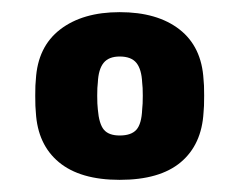

<svg xmlns="http://www.w3.org/2000/svg" viewBox="-20 -725 394 316"><path d="M177 -429Q112 -429 77 -458Q42 -487 39 -540Q38 -548 38 -567.5Q38 -587 39 -594Q42 -648 79 -676.5Q116 -705 177 -705Q239 -705 275.5 -676.5Q312 -648 315 -594Q316 -587 316 -567.5Q316 -548 315 -540Q312 -487 277.5 -458Q243 -429 177 -429ZM177 -502Q196 -502 204.5 -511.5Q213 -521 214 -545Q215 -553 215 -567.5Q215 -582 214 -589Q213 -611 204.5 -621.5Q196 -632 177 -632Q159 -632 150.5 -621.5Q142 -611 141 -589Q140 -582 140 -567.5Q140 -553 141 -545Q143 -521 151 -511.5Q159 -502 177 -502Z"/></svg>

Font: Rubik
Style: Bold
Weight: 700
Designer: Hubert and Fischer
Foundry: Hubert and Fischer
Version: Version 2.300;gftools[0.9.30]